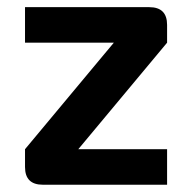

<svg xmlns="http://www.w3.org/2000/svg" viewBox="-20 -508 528 528"><path d="M48.8 -488.3H390.6Q439.5 -488.3 439.5 -439.5V-390.6L195.3 -97.7H439.5V0H97.7Q48.8 0 48.8 -48.8V-97.7L293 -390.6H48.8Z"/></svg>

Font: BabelStone Runic Beowulf
Style: Regular
Weight: 400
Designer: Andrew West
Foundry: BabelStone
Version: Version 7.004;November 9, 2023